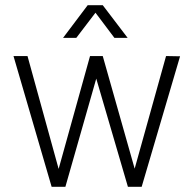

<svg xmlns="http://www.w3.org/2000/svg" viewBox="-20 -720 742 740"><path d="M223 -574H274L348 -671L421 -574H472L376 -700H318ZM179 0H232L351 -417L473 0H526L674 -503L620 -504L499 -70L376 -504H327L206 -69L86 -504H32Z"/></svg>

Font: Arthouse Owned Light
Style: Regular
Weight: 300
Designer: Jeremy Tribby
Foundry: Tribby Type
Version: Version 1.000;PS 001.000;hotconv 1.0.88;makeotf.lib2.5.64775